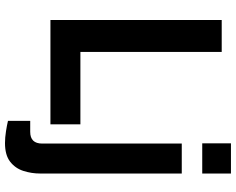

<svg xmlns="http://www.w3.org/2000/svg" viewBox="-108 -655 945 769"><g transform="rotate(90 364.5 -270.5)"><path d="M60 0V-686H188V-120H478V0ZM553 182Q531 182 505.5 178Q480 174 464 170V81H508Q555 81 555 33V-526H675V41Q675 76 664.5 108.5Q654 141 627.5 161.5Q601 182 553 182ZM554 -608V-723H675V-608Z"/></g></svg>

Font: Archivo Narrow
Style: Bold
Weight: 700
Designer: Hector Gatti
Foundry: Omnibus-Type
Version: Version 3.002